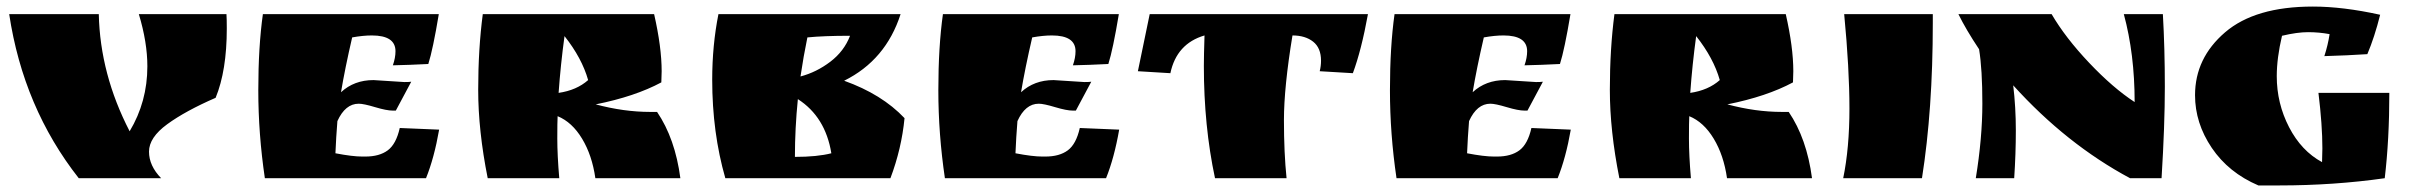

<svg xmlns="http://www.w3.org/2000/svg" viewBox="-20 -543 7354 585"><path d="M429 -341Q429 -414 403 -500H670Q671 -485 671 -456Q671 -328 637 -245Q545 -205 489.5 -164.5Q434 -124 434 -81Q434 -38 471 0H220Q51 -215 8 -500H281Q285 -317 375 -143Q429 -233 429 -341Z M1118 -299 1212 -293Q1226 -293 1233 -294L1186 -206H1177Q1158 -206 1123 -216.5Q1088 -227 1073 -227Q1032 -227 1008 -174Q1004 -125 1002 -76Q1054 -66 1084 -66H1093Q1136 -66 1161.5 -85Q1187 -104 1198 -153L1318 -148Q1303 -62 1278 0H787Q767 -135 767 -268Q767 -401 781 -500H1317Q1299 -392 1285 -348Q1226 -345 1177 -344Q1185 -367 1185 -387Q1185 -435 1113 -435Q1086 -435 1053 -429Q1031 -334 1019 -262Q1059 -299 1118 -299Z M1996 -326 1995 -292Q1915 -249 1795 -225Q1881 -202 1961 -202H1982Q2037 -121 2053 0H1794Q1784 -70 1753.5 -120.5Q1723 -171 1679 -189Q1678 -172 1678 -121Q1678 -70 1684 0H1466Q1437 -145 1437 -269.5Q1437 -394 1451 -500H1973Q1996 -399 1996 -326ZM1700 -433Q1688 -345 1682 -260Q1737 -268 1772 -299Q1753 -366 1700 -433Z M2402 -65Q2470 -65 2513 -76Q2495 -187 2411 -241Q2402 -152 2402 -65ZM2150 -300Q2150 -405 2169 -500H2724Q2679 -360 2552 -297Q2667 -256 2736 -183Q2727 -90 2693 0H2190Q2150 -139 2150 -300ZM2419 -310Q2468 -323 2510 -355Q2552 -387 2570 -434Q2490 -434 2440 -429Q2428 -371 2419 -310Z M3190 -299 3284 -293Q3298 -293 3305 -294L3258 -206H3249Q3230 -206 3195 -216.5Q3160 -227 3145 -227Q3104 -227 3080 -174Q3076 -125 3074 -76Q3126 -66 3156 -66H3165Q3208 -66 3233.5 -85Q3259 -104 3270 -153L3390 -148Q3375 -62 3350 0H2859Q2839 -135 2839 -268Q2839 -401 2853 -500H3389Q3371 -392 3357 -348Q3298 -345 3249 -344Q3257 -367 3257 -387Q3257 -435 3185 -435Q3158 -435 3125 -429Q3103 -334 3091 -262Q3131 -299 3190 -299Z M3918 -435Q3892 -277 3892 -177Q3892 -77 3900 0H3682Q3648 -159 3648 -342Q3648 -373 3650 -435Q3565 -410 3546 -320L3447 -326L3483 -500H4148Q4128 -390 4102 -320L4001 -326Q4005 -342 4005 -358Q4005 -397 3981 -416Q3957 -435 3918 -435Z M4566 -299 4660 -293Q4674 -293 4681 -294L4634 -206H4625Q4606 -206 4571 -216.5Q4536 -227 4521 -227Q4480 -227 4456 -174Q4452 -125 4450 -76Q4502 -66 4532 -66H4541Q4584 -66 4609.5 -85Q4635 -104 4646 -153L4766 -148Q4751 -62 4726 0H4235Q4215 -135 4215 -268Q4215 -401 4229 -500H4765Q4747 -392 4733 -348Q4674 -345 4625 -344Q4633 -367 4633 -387Q4633 -435 4561 -435Q4534 -435 4501 -429Q4479 -334 4467 -262Q4507 -299 4566 -299Z M5444 -326 5443 -292Q5363 -249 5243 -225Q5329 -202 5409 -202H5430Q5485 -121 5501 0H5242Q5232 -70 5201.5 -120.5Q5171 -171 5127 -189Q5126 -172 5126 -121Q5126 -70 5132 0H4914Q4885 -145 4885 -269.5Q4885 -394 4899 -500H5421Q5444 -399 5444 -326ZM5148 -433Q5136 -345 5130 -260Q5185 -268 5220 -299Q5201 -366 5148 -433Z M5869 -500V-473Q5869 -209 5836 0H5596Q5615 -92 5615 -212.5Q5615 -333 5599 -500Z M6570 -500Q6576 -395 6576 -278.5Q6576 -162 6566 0H6470Q6276 -104 6114 -283Q6122 -216 6122 -145.5Q6122 -75 6117 0H6000Q6020 -123 6020 -227.5Q6020 -332 6010 -393Q5970 -453 5947 -500H6231Q6273 -428 6345.5 -351.5Q6418 -275 6484 -232Q6484 -378 6451 -500Z M7055 -49 7056 -91Q7056 -162 7044 -260H7260Q7260 -118 7246 0Q7091 22 6925 22H6861Q6770 -17 6719 -92.5Q6668 -168 6668 -253Q6668 -366 6759.5 -444.5Q6851 -523 7027 -523Q7119 -523 7232 -498Q7215 -430 7193 -378Q7132 -374 7062 -372Q7073 -406 7078 -439Q7046 -445 7012.5 -445Q6979 -445 6933 -434Q6917 -366 6917 -311Q6917 -228 6954.5 -155.5Q6992 -83 7055 -49Z"/></svg>

Font: Ruslan Display
Style: Regular
Weight: 400
Version: Version 1.001